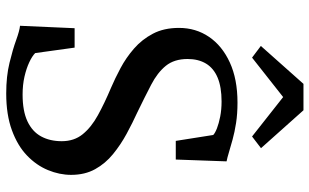

<svg xmlns="http://www.w3.org/2000/svg" viewBox="-214 -796 1020 633"><g transform="rotate(90 296.5 -479.0)"><path d="M287.5 11Q231 11 186.8 0.2Q142.5 -10.5 111.5 -21.8Q80.5 -33 64.5 -34.5L72.5 -214.5H136.5L154.5 -84.5Q164.5 -74.5 184.8 -65Q205 -55.5 232.2 -49.2Q259.5 -43 291 -43Q345.5 -43 379.5 -59Q413.5 -75 429.2 -104Q445 -133 445 -172Q445 -213 422 -241.2Q399 -269.5 359.5 -291.2Q320 -313 269 -334.5Q238.5 -347.5 204.2 -365.8Q170 -384 139.8 -410.2Q109.5 -436.5 90.5 -472.8Q71.5 -509 71.5 -558.5Q71.5 -614 101 -657.5Q130.5 -701 185.5 -726.2Q240.5 -751.5 318 -751.5Q354.5 -751.5 385 -746.8Q415.5 -742 440 -735.2Q464.5 -728.5 482.5 -723Q500.5 -717.5 511.5 -715.5L505.5 -548H444L424.5 -671.5Q418.5 -677.5 402.5 -683.8Q386.5 -690 363.8 -694.5Q341 -699 314 -699Q266.5 -699 235.5 -686Q204.5 -673 189.2 -647.8Q174 -622.5 174 -587Q174 -543 196.5 -515.2Q219 -487.5 259 -466.8Q299 -446 349.5 -421.5Q384.5 -405.5 420.5 -386Q456.5 -366.5 487.5 -341.2Q518.5 -316 537.2 -282.2Q556 -248.5 556 -203Q556 -164.5 540.2 -126.5Q524.5 -88.5 492.2 -57.5Q460 -26.5 409 -7.8Q358 11 287.5 11ZM169.5 -799.5 131 -828.5 256 -969H343L468 -829L429.5 -799.5L299.5 -902Z"/></g></svg>

Font: Merriweather 20pt
Style: Regular
Weight: 400
Version: Version 2.100